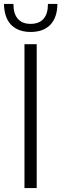

<svg xmlns="http://www.w3.org/2000/svg" viewBox="-35 -953 311 973"><path d="M89 0V-729H151V0ZM120 -791Q78 -791 47.5 -807.5Q17 -824 1.5 -855.5Q-14 -887 -15 -933H33Q33 -883 55.5 -857.5Q78 -832 120 -832Q163 -832 185.5 -857.5Q208 -883 208 -933H256Q255 -864 220 -827.5Q185 -791 120 -791Z"/></svg>

Font: Mona Sans Light
Style: Regular
Weight: 300
Designer: Deni Anggara
Foundry: GitHub
Version: Version 2.000